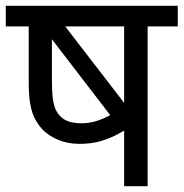

<svg xmlns="http://www.w3.org/2000/svg" viewBox="-20 -642 633 662"><path d="M593 -622V-551H489V0H408V-228L427 -203Q405 -189 379.5 -176Q354 -163 323.5 -154.5Q293 -146 254 -146Q214 -146 181.5 -159.5Q149 -173 128 -194Q111 -212 100 -233.5Q89 -255 84 -285Q79 -315 79 -358V-551H0V-622ZM408 -551H159V-369Q159 -328 162 -304Q165 -280 171.5 -265.5Q178 -251 189 -240Q201 -228 219 -222.5Q237 -217 262 -217Q292 -217 321 -227.5Q350 -238 373 -253L408 -270ZM138 -534 184 -578 419 -273 370 -232Z"/></svg>

Font: Noto Sans Ambassadori
Style: Regular
Weight: 400
Designer: Monotype Design Team
Foundry: Monotype Imaging Inc.
Version: Version 2.013